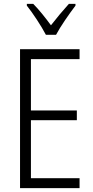

<svg xmlns="http://www.w3.org/2000/svg" viewBox="-20 -967 480 987"><path d="M216 -788H268C292 -833 336 -896 368 -938V-947H334C300 -909 273 -877 242 -837C214 -875 180 -918 151 -947H118V-938C149 -899 192 -834 216 -788ZM389 0V-51H139V-349H375V-399H139V-663H389V-714H83V0Z"/></svg>

Font: Noto Sans Arabic Cond Light
Style: Regular
Weight: 300
Width: 3
Designer: Monotype Design Team, Nadine Chahine, Nizar Qandah and Khaled Hosny
Foundry: Monotype Imaging Inc.
Version: Version 2.012